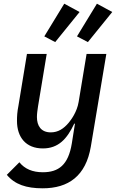

<svg xmlns="http://www.w3.org/2000/svg" viewBox="-20 -808 640 1040"><path d="M211 212C351 212 445 145 472 -14L556 -516H449L406 -256C397 -201 365 -159 352 -143C325 -111 295 -91 255 -91C202 -91 180 -127 180 -174C180 -191 183 -213 186 -232L233 -516H126L80 -236C73 -201 72 -177 72 -153C72 -65 120 -4 212 -4C296 -4 343 -55 382 -138H386L369 -31C350 86 297 125 212 125C156 125 114 107 85 71L17 139C60 191 122 212 211 212ZM411 -743 328 -788 220 -611 279 -580ZM588 -743 505 -788 397 -611 456 -580Z"/></svg>

Font: IBM Mono Medium
Style: Italic
Weight: 500
Italic angle: -9°
Monospace: yes
Designer: Mike Abbink, Paul van der Laan, Pieter van Rosmalen
Foundry: Bold Monday
Version: Version 2.3